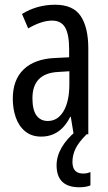

<svg xmlns="http://www.w3.org/2000/svg" viewBox="-20 -567 456 811"><path d="M213 -547Q289 -547 321 -499Q353 -451 353 -362V0H291L279 -74H277Q235 10 154 10Q113 10 86 -12.5Q59 -35 46.5 -71.5Q34 -108 34 -150Q34 -230 80 -274Q126 -318 211 -322L272 -325V-360Q272 -422 255 -451Q238 -480 200 -480Q156 -480 99 -447L73 -508Q136 -547 213 -547ZM225 -263Q117 -257 117 -152Q117 -103 134 -79.5Q151 -56 182 -56Q224 -56 248.5 -97.5Q273 -139 273 -212V-266ZM286 117Q286 166 331 166Q342 166 349.5 164Q357 162 362 160V216Q344 224 315 224Q219 224 219 131Q219 93 240.5 56Q262 19 300 -12L346 0Q312 34 299 61Q286 88 286 117Z"/></svg>

Font: Noto Sans Khmer UI ExtraCondensed
Style: Regular
Weight: 400
Width: 2
Designer: Danh Hong and the Monotype Design Team
Foundry: Monotype Imaging Inc.
Version: Version 2.002; ttfautohint (v1.8.4.7-5d5b)